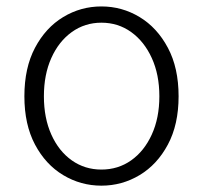

<svg xmlns="http://www.w3.org/2000/svg" viewBox="-20 -567 634 600"><path d="M296.9 13.2Q232.4 13.2 177.5 -19.8Q122.6 -52.7 89.4 -115.2Q56.2 -177.7 56.2 -266.1Q56.2 -355 89.4 -417.7Q122.6 -480.5 177.5 -513.7Q232.4 -546.9 296.9 -546.9Q361.3 -546.9 416.3 -513.7Q471.2 -480.5 504.6 -417.7Q538.1 -355 538.1 -266.1Q538.1 -177.7 504.6 -115.2Q471.2 -52.7 416.3 -19.8Q361.3 13.2 296.9 13.2ZM296.9 -37.1Q349.1 -37.1 389.9 -65.9Q430.7 -94.7 454.3 -146.5Q478 -198.2 478 -266.1Q478 -334 454.3 -385.7Q430.7 -437.5 389.9 -466.8Q349.1 -496.1 296.9 -496.1Q245.1 -496.1 204.3 -466.8Q163.6 -437.5 140.4 -385.7Q117.2 -334 117.2 -266.1Q117.2 -198.2 140.4 -146.5Q163.6 -94.7 204.3 -65.9Q245.1 -37.1 296.9 -37.1Z"/></svg>

Font: Source Han Sans CN Light
Style: Regular
Weight: 300
Designer: Ryoko NISHIZUKA  (kana, bopomofo & ideographs); Paul D. Hunt (Latin, Greek & Cyrillic); Sandoll Communications , Soo-you
Foundry: Adobe
Version: Version 2.000;hotconv 1.0.107;makeotfexe 2.5.65593